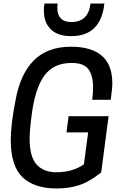

<svg xmlns="http://www.w3.org/2000/svg" viewBox="-20 -1057 695 1089"><path d="M572 -852ZM384 -852Q294 -852 256 -905Q229 -938 229 -999Q229 -1017 232 -1037H307Q305 -1023 305 -1011Q305 -974 324.5 -953Q344 -932 384 -932Q482 -932 493 -1037H572Q552 -852 384 -852ZM302 12Q174 12 107.5 -52Q41 -116 41 -263Q41 -350 68 -488Q95 -638 172.5 -715Q250 -792 382 -792Q617 -792 617 -585Q617 -554 608 -491H503Q508 -530 508 -561Q508 -629 481.5 -664.5Q455 -700 386 -700Q285 -700 232.5 -629.5Q180 -559 160 -408Q148 -316 148 -271Q148 -167 188 -123.5Q228 -80 298 -80Q392 -80 456 -125L480 -306H357L369 -398H596L554 -79Q484 -24 426.5 -6Q369 12 302 12Z"/></svg>

Font: Tanohe Sans Medium
Style: Italic
Weight: 500
Designer: Village Type and Design LLC & Cristiano Sobral
Foundry: Cooper Hewitt Smithsonian Design Museum
Version: Version 1.00;September 29, 2021;FontCreator 13.0.0.2655 64-b